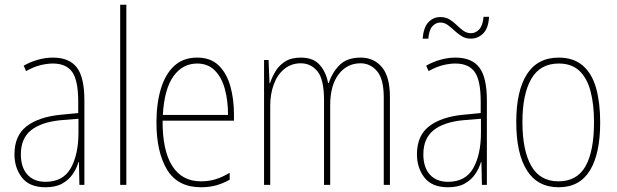

<svg xmlns="http://www.w3.org/2000/svg" viewBox="-20 -873 2603 810"><path d="M203 -630Q272 -630 304 -588.5Q336 -547 336 -449V-93H315L313 -189H311Q303 -162 286.5 -138Q270 -114 242.5 -98.5Q215 -83 172 -83Q104 -83 72.5 -124Q41 -165 41 -222Q41 -301 92.5 -340.5Q144 -380 237 -389L310 -396V-444Q310 -534 284.5 -569.5Q259 -605 203 -605Q179 -605 150.5 -598Q122 -591 90 -573L80 -596Q108 -612 140 -621Q172 -630 203 -630ZM237 -366Q154 -358 111 -323.5Q68 -289 68 -222Q68 -167 95.5 -136.5Q123 -106 172 -106Q246 -106 278.5 -163.5Q311 -221 311 -313V-372Z M513 -93H487V-853H513Z M812 -630Q869 -630 903 -596.5Q937 -563 952 -508.5Q967 -454 967 -391V-364H666Q665 -240 706 -174Q747 -108 828 -108Q860 -108 888.5 -116.5Q917 -125 949 -144V-115Q923 -100 893.5 -91.5Q864 -83 828 -83Q730 -83 685 -157Q640 -231 640 -356Q640 -436 658.5 -498Q677 -560 715 -595Q753 -630 812 -630ZM812 -605Q750 -605 711.5 -551Q673 -497 667 -388H942Q942 -449 928.5 -498Q915 -547 886 -576Q857 -605 812 -605Z M1502 -630Q1557 -630 1591 -590Q1625 -550 1625 -463V-93H1599V-461Q1599 -540 1570.5 -573Q1542 -606 1501 -606Q1444 -606 1408.5 -559.5Q1373 -513 1373 -429V-93H1347V-450Q1347 -539 1319 -572.5Q1291 -606 1249 -606Q1209 -606 1179.5 -582Q1150 -558 1135 -517Q1120 -476 1120 -426V-93H1094V-620H1113L1117 -522H1119Q1127 -546 1141.5 -571Q1156 -596 1182 -613Q1208 -630 1249 -630Q1302 -630 1329 -599Q1356 -568 1364 -523H1367Q1383 -570 1414 -600Q1445 -630 1502 -630Z M1901 -630Q1970 -630 2002 -588.5Q2034 -547 2034 -449V-93H2013L2011 -189H2009Q2001 -162 1984.5 -138Q1968 -114 1940.5 -98.5Q1913 -83 1870 -83Q1802 -83 1770.5 -124Q1739 -165 1739 -222Q1739 -301 1790.5 -340.5Q1842 -380 1935 -389L2008 -396V-444Q2008 -534 1982.5 -569.5Q1957 -605 1901 -605Q1877 -605 1848.5 -598Q1820 -591 1788 -573L1778 -596Q1806 -612 1838 -621Q1870 -630 1901 -630ZM1935 -366Q1852 -358 1809 -323.5Q1766 -289 1766 -222Q1766 -167 1793.5 -136.5Q1821 -106 1870 -106Q1944 -106 1976.5 -163.5Q2009 -221 2009 -313V-372ZM1763 -710Q1767 -758 1787.5 -779.5Q1808 -801 1838 -801Q1860 -801 1876.5 -791Q1893 -781 1906.5 -767.5Q1920 -754 1934.5 -743.5Q1949 -733 1967 -733Q1987 -733 2002 -749.5Q2017 -766 2020 -802H2043Q2041 -755 2019 -732.5Q1997 -710 1966 -710Q1944 -710 1927.5 -720.5Q1911 -731 1897 -744Q1883 -757 1869 -767.5Q1855 -778 1837 -778Q1819 -778 1804.5 -762.5Q1790 -747 1787 -710Z M2512 -357Q2512 -224 2468.5 -153.5Q2425 -83 2337 -83Q2248 -83 2203 -154Q2158 -225 2158 -358Q2158 -490 2203 -560Q2248 -630 2337 -630Q2400 -630 2439 -596Q2478 -562 2495 -500.5Q2512 -439 2512 -357ZM2184 -358Q2184 -239 2221 -173.5Q2258 -108 2336 -108Q2414 -108 2450 -171.5Q2486 -235 2486 -358Q2486 -432 2471.5 -487.5Q2457 -543 2424.5 -574Q2392 -605 2337 -605Q2259 -605 2221.5 -540.5Q2184 -476 2184 -358Z"/></svg>

Font: Noto Sans Kannada UI Condensed Thin
Style: Regular
Weight: 100
Width: 3
Designer: Jelle Bosma - Monotype Design Team
Foundry: Monotype Imaging Inc.
Version: Version 2.005; ttfautohint (v1.8.4.7-5d5b)